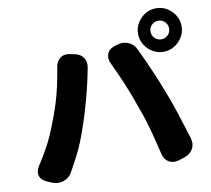

<svg xmlns="http://www.w3.org/2000/svg" viewBox="-91 -959 1182 1077"><g transform="rotate(-10 500.0 -421.0)"><path d="M812 -732Q812 -710 827.5 -694.5Q843 -679 865 -679Q887 -679 902.5 -694.5Q918 -710 918 -732Q918 -754 902.5 -769.5Q887 -785 865 -785Q843 -785 827.5 -769.5Q812 -754 812 -732ZM741 -732Q741 -766 758 -794Q775 -822 803 -839Q831 -856 865 -856Q899 -856 927 -839Q955 -822 972 -794Q989 -766 989 -732Q989 -698 972 -670Q955 -642 927 -625Q899 -608 865 -608Q831 -608 803 -625Q775 -642 758 -670Q741 -698 741 -732ZM178 -317Q201 -375 216.5 -424.5Q232 -474 242.5 -522.5Q253 -571 262 -625Q267 -660 290 -677Q313 -694 347 -686L372 -681Q406 -674 421.5 -649Q437 -624 429 -589Q427 -577 425.5 -572Q424 -567 421 -550Q414 -513 400.5 -460.5Q387 -408 371 -354Q355 -300 339 -256Q313 -181 288 -131Q263 -81 234 -30Q216 0 184 9.5Q152 19 120 6L93 -6Q61 -20 54 -45.5Q47 -71 66 -100Q100 -152 126 -200.5Q152 -249 178 -317ZM672 -328Q644 -408 617.5 -471Q591 -534 562 -594Q547 -626 557.5 -652Q568 -678 601 -688L615 -692Q648 -703 678.5 -690.5Q709 -678 724 -646Q754 -583 783 -516.5Q812 -450 838 -382Q863 -318 886 -247Q909 -176 931 -104Q941 -70 926 -43Q911 -16 878 -5L845 6Q812 16 786.5 2Q761 -12 753 -46Q741 -96 730 -139.5Q719 -183 705.5 -228.5Q692 -274 672 -328Z"/></g></svg>

Font: Chiron GoRound TC H
Style: Regular
Weight: 900
Designer: Ryoko NISHIZUKA 西塚涼子 (kana, bopomofo & ideographs); Paul D. Hunt (Latin, Greek & Cyrillic); Sandoll Communications 산돌커뮤니
Foundry: Adobe
Version: Version 1.000;hotconv 1.1.1;makeotfexe 2.6.0